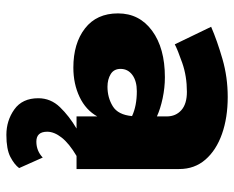

<svg xmlns="http://www.w3.org/2000/svg" viewBox="-86 -428 734 602"><g transform="rotate(90 281.0 -127.0)"><path d="M119 -308 64 -422Q108 -441 165 -457.5Q222 -474 284 -474Q349 -474 400 -456Q451 -438 480.5 -404Q510 -370 510 -322V0H469Q430 23 411.5 46.5Q393 70 393 92Q393 126 424 126Q453 126 474 106L507 180Q496 195 472 207.5Q448 220 403 220Q358 220 323 195Q288 170 288 120Q288 81 316 52Q344 23 383 0H345V-65Q325 -29 284 -9.5Q243 10 192 10Q116 10 69 -26.5Q22 -63 22 -130Q22 -197 76.5 -237Q131 -277 222 -277Q255 -277 288 -270Q321 -263 345 -252V-283Q345 -311 325.5 -328.5Q306 -346 268 -346Q219 -346 177.5 -331.5Q136 -317 119 -308ZM196 -138Q196 -117 212.5 -107Q229 -97 252 -97Q286 -97 313 -113.5Q340 -130 344 -174Q312 -189 266 -189Q234 -189 215 -175Q196 -161 196 -138Z"/></g></svg>

Font: Jost* Heavy
Style: Regular
Weight: 800
Version: Version 3.7